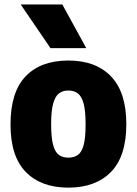

<svg xmlns="http://www.w3.org/2000/svg" viewBox="-20 -828 611 858"><path d="M285.5 10.5Q164 10.5 95.5 -59.2Q27 -129 27 -271.5Q27 -417 94.8 -487.2Q162.5 -557.5 285.5 -557.5Q408.5 -557.5 476.5 -486.2Q544.5 -415 544.5 -273Q544.5 -129.5 475.8 -59.5Q407 10.5 285.5 10.5ZM285.5 -123.5Q310.5 -123.5 327.8 -135.5Q345 -147.5 353.8 -179.5Q362.5 -211.5 362.5 -271.5Q362.5 -333 353.5 -365.8Q344.5 -398.5 327.2 -411Q310 -423.5 285.5 -423.5Q261 -423.5 244 -411Q227 -398.5 217.8 -366Q208.5 -333.5 208.5 -273.5Q208.5 -212.5 217.5 -180Q226.5 -147.5 243.5 -135.5Q260.5 -123.5 285.5 -123.5ZM205.5 -613 72.5 -808H258.5L365.5 -613Z"/></svg>

Font: Encode Sans SemiCondensed SemiCondensed ExtraBold
Style: Regular
Weight: 800
Width: 4
Designer: Multiple Designers
Foundry: Impallari Type
Version: Version 3.000; ttfautohint (v1.8.3) -l 8 -r 50 -G 200 -x 14 